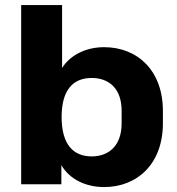

<svg xmlns="http://www.w3.org/2000/svg" viewBox="-20 -739 711 770"><path d="M397.5 11.2C531.7 11.2 633.3 -83 633.3 -244.6V-294.4C633.3 -455.6 531.7 -549.8 397.5 -549.8C325.2 -549.8 261.7 -518.6 229 -466.3V-718.8H64.9V0H226.1V-76.7C258.3 -21 322.8 11.2 397.5 11.2ZM347.7 -111.8C272.5 -111.8 227.1 -161.6 227.1 -269.5C227.1 -377.9 272.5 -426.3 347.7 -426.3C415.5 -426.3 467.8 -385.7 467.8 -294.4V-244.6C467.8 -153.8 415.5 -111.8 347.7 -111.8Z"/></svg>

Font: Winston ExtraBold
Style: Regular
Weight: 800
Designer: Vernon Adams, Kim Jin-seong, David Berlow, Cristiano Sobral
Foundry: The Winston Project Authors
Version: Version 3.004